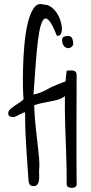

<svg xmlns="http://www.w3.org/2000/svg" viewBox="-20 -912 449 943"><path d="M307.6 -16.6Q307.6 -80.1 305.2 -150.9Q302.7 -221.7 300.3 -293Q297.9 -364.3 298.8 -434.6V-439.5L296.9 -438.5Q281.2 -426.8 260.7 -421.4Q240.2 -416 219.2 -412.1Q198.2 -408.2 179.7 -404.3Q161.1 -400.4 147.5 -394.5Q150.4 -331.1 155.8 -283.2Q161.1 -235.4 165.5 -198.2Q169.9 -161.1 172.4 -130.4Q174.8 -99.6 171.9 -69.3Q171.9 -62.5 172.4 -50.3Q172.9 -38.1 171.4 -26.4Q169.9 -14.6 164.1 -6.3Q158.2 2 145.5 2Q133.8 2 127.9 -3.4Q122.1 -8.8 120.1 -25.4Q114.3 -104.5 110.8 -159.7Q107.4 -214.8 105.5 -252.4Q103.5 -290 103.5 -311.5V-356.4Q103.5 -360.4 102.5 -360.4Q98.6 -360.4 90.8 -356.9Q83 -353.5 74.7 -349.1Q66.4 -344.7 58.6 -340.8Q50.8 -336.9 44.9 -336.9Q35.2 -336.9 27.8 -340.8Q20.5 -344.7 20.5 -356.4Q20.5 -366.2 29.8 -375Q39.1 -383.8 51.8 -392.6Q64.5 -401.4 77.1 -409.2Q89.8 -417 95.7 -424.8Q93.8 -440.4 92.8 -483.4Q91.8 -526.4 93.3 -581.5Q94.7 -636.7 100.1 -695.3Q105.5 -753.9 116.7 -800.3Q127.9 -846.7 146.5 -873Q165 -899.4 194.3 -889.6Q214.8 -889.6 231.4 -877.4Q248 -865.2 259.8 -847.2Q271.5 -829.1 277.8 -807.6Q284.2 -786.1 284.2 -768.6Q284.2 -758.8 279.8 -747.6Q275.4 -736.3 263.7 -736.3H260.7Q259.8 -736.3 258.8 -737.3Q235.4 -796.9 219.2 -813Q203.1 -829.1 191.9 -813.5Q180.7 -797.9 173.3 -757.8Q166 -717.8 161.1 -665.5Q156.2 -613.3 152.3 -555.2Q148.4 -497.1 144.5 -447.3Q164.1 -452.1 177.2 -457Q190.4 -461.9 201.2 -467.3Q211.9 -472.7 220.7 -478Q229.5 -483.4 240.2 -487.3Q260.7 -497.1 285.2 -505.9Q293.9 -509.8 301.8 -511.7Q303.7 -539.1 307.6 -564.5Q309.6 -565.4 316.9 -565.9Q324.2 -566.4 327.1 -566.4Q339.8 -566.4 348.1 -562Q356.4 -557.6 356.4 -542Q356.4 -485.4 356 -417Q355.5 -348.6 355.5 -278.8Q355.5 -209 355.5 -141.1Q355.5 -73.2 356.4 -16.6Q358.4 0 351.1 5.4Q343.8 10.7 333 10.7Q320.3 10.7 313 5.4Q305.7 0 307.6 -16.6ZM285.2 -715.8Q285.2 -727.5 293.5 -731.4Q301.8 -735.4 311.5 -735.4Q330.1 -735.4 335 -722.7Q339.8 -710 339.8 -693.4Q335 -682.6 326.2 -678.2Q317.4 -673.8 308.1 -676.8Q298.8 -679.7 292 -689Q285.2 -698.2 285.2 -715.8Z"/></svg>

Font: Shadows Into Light
Style: Regular
Weight: 400
Designer: Kimberly Geswein
Foundry: Kimberly Geswein
Version: Version 001.000